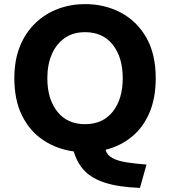

<svg xmlns="http://www.w3.org/2000/svg" viewBox="-20 -729 830 937"><path d="M663 188Q559 184 493.5 163Q428 142 392 104Q356 66 340 10Q258 -1 192 -44.5Q126 -88 88 -164Q50 -240 50 -347Q50 -436 77.5 -503.5Q105 -571 153.5 -617Q202 -663 264 -686Q326 -709 395 -709Q490 -709 568.5 -668Q647 -627 693.5 -546.5Q740 -466 740 -347Q740 -250 709 -178Q678 -106 622.5 -61Q567 -16 495 2Q502 28 529 42.5Q556 57 599 63.5Q642 70 695 74ZM395 -123Q482 -123 530.5 -184.5Q579 -246 579 -347Q579 -449 530.5 -510.5Q482 -572 395 -572Q337 -572 296 -543.5Q255 -515 233 -464.5Q211 -414 211 -347Q211 -246 259.5 -184.5Q308 -123 395 -123Z"/></svg>

Font: Ubuntu Sans ExtraBold
Style: Regular
Weight: 800
Designer: Dalton Maag Ltd
Foundry: Dalton Maag Ltd
Version: Version 1.006; ttfautohint (v1.8.4.7-5d5b)